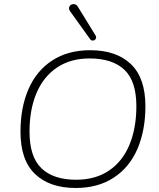

<svg xmlns="http://www.w3.org/2000/svg" viewBox="-20 -928 791 956"><path d="M82 -272Q82 -392 121.5 -483.5Q161 -575 239.5 -626.5Q318 -678 429 -678Q559 -678 631.5 -609Q704 -540 704 -399Q704 -279 664.5 -187Q625 -95 546.5 -43.5Q468 8 357 8Q227 8 154.5 -61.5Q82 -131 82 -272ZM659 -399Q659 -524 599.5 -580.5Q540 -637 426 -637Q331 -637 263.5 -591.5Q196 -546 161.5 -464Q127 -382 127 -272Q127 -147 186.5 -90Q246 -33 359 -33Q455 -33 522.5 -78.5Q590 -124 624.5 -207Q659 -290 659 -399ZM368 -894 456 -751Q461 -742 456.5 -734.5Q452 -727 443 -726Q434 -725 428 -734L329 -872Q320 -885 326 -896Q332 -907 346 -907.5Q360 -908 368 -894Z"/></svg>

Font: SN Pro Thin
Style: Italic
Weight: 200
Italic angle: -9°
Designer: Tobias Whetton
Foundry: Supernotes
Version: Version 1.003;Glyphs 3.3 (3324)